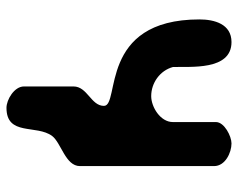

<svg xmlns="http://www.w3.org/2000/svg" viewBox="-91 -470 735 593"><g transform="rotate(90 276.5 -173.5)"><path d="M307 -127C307 -87 247 -76 247 -33V120C247 150 288 174 313 174C401 174 364 81 400 33C421 5 493 -8 493 -53V-467C493 -502 451 -521 423 -521C401 -521 357 -499 357 -473V-340C357 -301 310 -273 277 -273C236 -273 198 -300 187 -340C185 -393 199 -521 110 -521C54 -521 40 -468 40 -422C40 -109 307 -178 307 -127Z"/></g></svg>

Font: Asimov Print
Style: Regular
Weight: 500
Designer: Google
Version: Version 2.000980: 2014